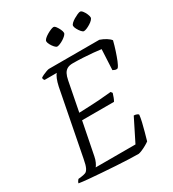

<svg xmlns="http://www.w3.org/2000/svg" viewBox="-220 -1023 1030 1141"><g transform="rotate(-30 294.5 -453.0)"><path d="M391 0Q366 0 326 -1.5Q286 -3 238.5 -6Q191 -9 143.5 -12.5Q96 -16 56.5 -19.5Q17 -23 -7 -27Q-5 -35 -2 -39.5Q1 -44 6 -50L31 -53Q45 -55 56 -59Q67 -63 76 -80.5Q85 -98 92 -137L179 -584Q185 -612 193.5 -632.5Q202 -653 210 -660H126Q124 -662 121.5 -666Q119 -670 119 -678Q125 -683 137.5 -689Q150 -695 163 -699.5Q176 -704 181 -704H527Q550 -696 568.5 -684.5Q587 -673 596 -661Q588 -629 577.5 -597Q567 -565 557 -540Q547 -515 537 -503Q527 -499 517 -503Q507 -507 504 -509L511 -649Q491 -652 458.5 -655Q426 -658 389.5 -660Q353 -662 320 -662Q297 -662 282.5 -654Q268 -646 259.5 -630Q251 -614 246 -588L207 -388Q250 -390 280.5 -391Q311 -392 345 -394.5Q379 -397 430 -402L438 -391Q433 -375 428.5 -363Q424 -351 418 -341H199L155 -119Q151 -98 143.5 -82Q136 -66 129 -58H402L479 -212Q490 -212 499.5 -208Q509 -204 510 -200Q508 -181 501.5 -152.5Q495 -124 486.5 -94Q478 -64 471 -39Q462 -32 446 -23Q430 -14 414.5 -7.5Q399 -1 391 0ZM291 -794Q284 -794 274 -805Q264 -816 256.5 -830Q249 -844 249 -853Q249 -861 258.5 -870Q268 -879 281.5 -887Q295 -895 308 -900.5Q321 -906 328 -906Q336 -906 344.5 -894.5Q353 -883 359.5 -869Q366 -855 366 -845Q366 -838 357 -829Q348 -820 335.5 -812Q323 -804 310.5 -799Q298 -794 291 -794ZM474 -794Q467 -794 457.5 -805Q448 -816 440.5 -830Q433 -844 433 -853Q433 -861 442.5 -870Q452 -879 465.5 -887Q479 -895 491.5 -900.5Q504 -906 511 -906Q519 -906 528 -894.5Q537 -883 543 -868.5Q549 -854 549 -845Q549 -838 540.5 -829Q532 -820 519 -812Q506 -804 494 -799Q482 -794 474 -794Z"/></g></svg>

Font: Texturina Medium 12pt Thin
Style: Italic
Weight: 250
Italic angle: -11°
Version: Version 1.002